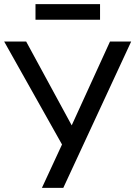

<svg xmlns="http://www.w3.org/2000/svg" viewBox="-23 -905 652 925"><path d="M179 0 286 -231 283 -196 -3 -705H103L323 -300H322L507 -705H609L282 0ZM148 -810V-885H459V-810Z"/></svg>

Font: Nunito Sans 7pt SemiCondensed Medium
Style: Regular
Weight: 500
Width: 4
Designer: Vernon Adams
Foundry: Vernon Adams
Version: Version 3.101;gftools[0.9.27]